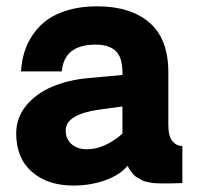

<svg xmlns="http://www.w3.org/2000/svg" viewBox="-20 -574 617 602"><path d="M210 7.8Q129.4 7.8 80.1 -35.2Q30.8 -78.1 30.8 -155.8Q30.8 -205.1 62.3 -243.2Q93.8 -281.2 143.8 -302.2Q193.8 -323.2 255.9 -329.1L363.8 -338.9V-348.1Q363.8 -394 342.8 -414.1Q321.8 -434.1 279.8 -434.1Q181.2 -434.1 173.8 -350.1H45.9Q47.9 -383.3 56.9 -412.1Q65.9 -440.9 84.5 -467.5Q103 -494.1 129.6 -512.9Q156.2 -531.7 195.8 -543Q235.4 -554.2 284.2 -554.2Q389.2 -554.2 448.5 -503.2Q507.8 -452.1 507.8 -347.2V-182.1Q507.8 -146 520.8 -131.1Q533.7 -116.2 551.8 -116.2V0Q546.9 0 533.7 0.5Q520.5 1 512.2 1Q511.2 1 498.5 1Q485.8 1 483.4 1Q481 1 469.2 0.5Q457.5 0 453.9 -1Q450.2 -2 439.9 -3.9Q429.7 -5.9 425.3 -8.8Q420.9 -11.7 412.8 -15.9Q404.8 -20 399.9 -25.4Q395 -30.8 389.6 -38.1Q384.3 -45.4 379.9 -54.2Q356.9 -25.9 310.5 -9Q264.2 7.8 210 7.8ZM252 -106Q307.6 -106 363.8 -154.8V-240.2L289.1 -230Q242.2 -223.6 214.1 -207.5Q186 -191.4 186 -165Q186 -138.2 204.3 -122.1Q222.7 -106 252 -106Z"/></svg>

Font: Oakes Grotesk Bold
Style: Regular
Weight: 700
Designer: Samuel Oakes
Foundry: Samuel Oakes
Version: Version 1.000;PS 001.000;hotconv 1.0.88;makeotf.lib2.5.64775